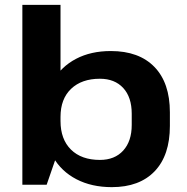

<svg xmlns="http://www.w3.org/2000/svg" viewBox="-20 -760 771 790"><path d="M440 10Q357 10 294.5 -22.5Q232 -55 198 -114.5Q164 -174 164 -255V-289Q164 -369 198 -427.5Q232 -486 293 -518Q354 -550 436 -550Q552 -550 615.5 -484.5Q679 -419 679 -298V-242Q679 -121 616.5 -55.5Q554 10 440 10ZM72 -740H229V-165L172 0H72ZM391 -102Q452 -102 487 -140.5Q522 -179 522 -246V-292Q522 -360 487 -398Q452 -436 391 -436Q316 -436 272.5 -394.5Q229 -353 229 -279V-262Q229 -187 272 -144.5Q315 -102 391 -102Z"/></svg>

Font: Pathway Extreme 72pt
Style: Bold
Weight: 700
Designer: Eduardo Rodriguez Tunni
Foundry: Eduardo Rodriguez Tunni
Version: Version 1.001;gftools[0.9.26]